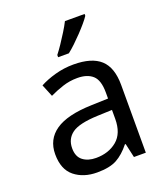

<svg xmlns="http://www.w3.org/2000/svg" viewBox="-141 -864 844 972"><g transform="rotate(-20 280.5 -378.0)"><path d="M288 -545Q386 -545 433 -502Q480 -459 480 -365V0H416L399 -76H395Q360 -32 321.5 -11Q283 10 215 10Q142 10 94 -28.5Q46 -67 46 -149Q46 -229 109 -272.5Q172 -316 303 -320L394 -323V-355Q394 -422 365 -448Q336 -474 283 -474Q241 -474 203 -461.5Q165 -449 132 -433L105 -499Q140 -518 188 -531.5Q236 -545 288 -545ZM314 -259Q214 -255 175.5 -227Q137 -199 137 -148Q137 -103 164.5 -82Q192 -61 235 -61Q303 -61 348 -98.5Q393 -136 393 -214V-262ZM429 -756Q420 -742 403 -722Q386 -702 365.5 -680.5Q345 -659 324.5 -639.5Q304 -620 286 -606H228V-618Q243 -637 260.5 -663Q278 -689 295 -716.5Q312 -744 323 -766H429Z"/></g></svg>

Font: Noto Sans Adlam Unjoined
Style: Regular
Weight: 400
Designer: Mark Jamra, Neil Patel
Foundry: JamraPatel LLC
Version: Version 3.001